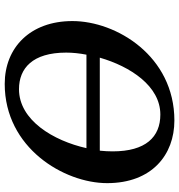

<svg xmlns="http://www.w3.org/2000/svg" viewBox="8 -774 777 834"><g transform="rotate(90 397.0 -357.5)"><path d="M345 11C623 11 776 -247 776 -434C776 -628 653 -726 504 -726C224 -726 72 -474 72 -283C72 -100 187 11 345 11ZM478 -665C576 -665 638 -601 638 -458C638 -440 637 -421 635 -402H231C269 -534 354 -665 478 -665ZM209 -256C209 -283 212 -313 218 -344H624C592 -201 503 -51 368 -51C277 -51 209 -110 209 -256Z"/></g></svg>

Font: Noto Serif Semi
Style: Italic
Weight: 600
Italic angle: -12°
Designer: Monotype Design Team
Foundry: Monotype Imaging Inc.
Version: Version 1.901